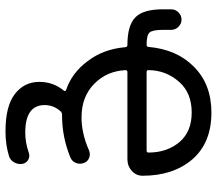

<svg xmlns="http://www.w3.org/2000/svg" viewBox="-66 -532 794 703"><g transform="rotate(90 331.5 -181.0)"><path d="M144.5 -320.3Q151.4 -320.3 152.3 -327.1Q161.1 -429.7 223.6 -492.2Q288.1 -557.6 392.6 -557.6Q502.9 -557.6 563.5 -488.3Q624 -418 624 -305.7Q624 -282.2 606.4 -266.6Q588.9 -250 563.5 -250H244.1Q237.3 -250 237.3 -242.2Q241.2 -173.8 287.1 -128.9Q334 -82 410.2 -82Q468.8 -82 531.2 -109.4Q544.9 -115.2 558.6 -109.9Q572.3 -104.5 577.1 -90.8Q583 -76.2 577.1 -61.5Q571.3 -46.9 556.6 -41Q482.4 -10.7 403.3 -10.7H400.4Q392.6 -10.7 387.7 -4.9Q365.2 20.5 365.2 52.7Q365.2 124 465.8 124Q502.9 124 539.1 111.3Q552.7 106.4 564.9 112.8Q577.1 119.1 580.1 132.8Q581.1 137.7 581.1 141.6Q581.1 153.3 575.2 164.1Q567.4 178.7 551.8 183.6Q509.8 196.3 464.8 196.3Q461.9 196.3 460 196.3Q369.1 196.3 324.7 162.1Q280.3 127.9 280.3 72.3Q280.3 21.5 312.5 -17.6Q314.5 -19.5 313.5 -22Q312.5 -24.4 310.5 -25.4Q248 -45.9 205.1 -103.5Q160.2 -161.1 153.3 -242.2Q152.3 -250 145.5 -250Q73.2 -250 43.9 -279.3Q14.6 -307.6 14.6 -379.9V-410.2Q14.6 -425.8 25.9 -437Q37.1 -448.2 52.2 -448.2Q67.4 -448.2 78.6 -437Q89.8 -425.8 89.8 -410.2V-380.9Q89.8 -341.8 99.6 -331.1Q109.4 -320.3 144.5 -320.3ZM531.2 -320.3Q539.1 -320.3 539.1 -327.1Q539.1 -395.5 500 -441.4Q461.9 -485.4 392.6 -485.4Q321.3 -485.4 281.2 -440.4Q237.3 -391.6 237.3 -326.2Q237.3 -320.3 244.1 -320.3Z"/></g></svg>

Font: Gen Jyuu Gothic Regular
Style: Regular
Weight: 400
Designer: [Source Han Sans]
Ryoko NISHIZUKA  (kana & ideographs); Paul D. Hunt (Latin, Greek & Cyrillic); Wenlong ZHANG  (bopomofo
Version: Version 1.002.20150607